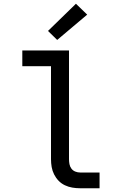

<svg xmlns="http://www.w3.org/2000/svg" viewBox="-20 -1004 640 1024"><path d="M407 0Q386 0 365.5 -3.5Q345 -7 326 -16Q307 -25 292.5 -40Q278 -55 268.5 -74Q259 -93 255.5 -113.5Q252 -134 252 -155V-651H99V-735H348V-155Q348 -142 350.5 -128.5Q353 -115 361 -104.5Q369 -94 381.5 -89Q394 -84 407 -84H511V0ZM285 -791 236 -839 385 -984 445 -926Z"/></svg>

Font: Iosevka SS04 Medium Extended
Style: Regular
Weight: 500
Width: 7
Monospace: yes
Designer: Belleve Invis
Foundry: Belleve Invis
Version: Version 19.0.0; ttfautohint (v1.8.4)